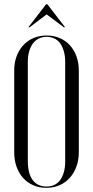

<svg xmlns="http://www.w3.org/2000/svg" viewBox="-20 -873 436 900"><path d="M46.6 -160Q46.6 -122.5 57.5 -91.7Q68.4 -60.9 88.1 -38.9Q107.9 -17 135.6 -4.8Q163.4 7.5 197.1 7.5Q230.5 7.5 258.6 -4.6Q286.6 -16.6 306.8 -39.1Q327 -61.5 338.2 -92Q349.4 -122.5 349.4 -160V-542.8Q349.4 -579.1 338.2 -609.4Q327 -639.6 307.2 -661.2Q287.5 -682.8 259.6 -694.6Q231.8 -706.5 199 -706.5Q164.6 -706.5 136.9 -694.6Q109.1 -682.8 89.1 -661Q69 -639.2 57.8 -609.2Q46.6 -579.1 46.6 -542.8ZM110.4 -582.4Q110.4 -609.9 116.6 -631.9Q122.8 -653.9 134.2 -669.1Q145.6 -684.4 162.1 -692.4Q178.5 -700.5 199 -700.5Q218.5 -700.5 234.9 -692.6Q251.4 -684.8 262.3 -669.5Q273.2 -654.2 279.4 -632.2Q285.6 -610.2 285.6 -582.4V-116.6Q285.6 -88.1 279.4 -66.3Q273.2 -44.5 262.1 -29.2Q251 -14 234.8 -6.2Q218.5 1.5 197.8 1.5Q177.2 1.5 160.8 -6.2Q144.4 -14 133.2 -28.9Q122.1 -43.9 116.2 -66.2Q110.4 -88.5 110.4 -116.6ZM113 -745.2H119L198.6 -805.6L279.2 -745.2H285.2L202 -853H196Z"/></svg>

Font: Moniqa Black
Style: Regular
Weight: 900
Designer: Rajesh Rajput
Foundry: Rajesh Rajput
Version: Version 1.000